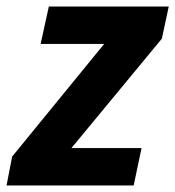

<svg xmlns="http://www.w3.org/2000/svg" viewBox="-43 -566 535 586"><path d="M365 0 389 -114H175L451 -448L472 -546H106L81 -432H275L-6 -88L-23 0Z"/></svg>

Font: BC Sans
Style: Bold Italic
Weight: 700
Italic angle: -12°
Designer: Monotype Design Team
Province of B.C.
Foundry: Monotype Imaging Inc.
Version: Version 2.000;GOOG;noto-source:20170915:90ef993387c0